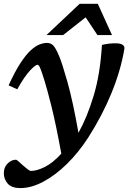

<svg xmlns="http://www.w3.org/2000/svg" viewBox="-27 -749 676 1002"><path d="M63 -283 18 -303.5Q50.5 -375 79.2 -419Q108 -463 133 -486Q158 -509 179.2 -517Q200.5 -525 217.5 -525Q239 -525 252 -510.5Q265 -496 281.5 -456.5Q297 -420.5 325 -321.2Q353 -222 382.5 -56Q427.5 -136 461.8 -249.5Q496 -363 505 -514.5Q541 -523.5 578 -523Q600.5 -523 612.5 -515.5Q624.5 -508 622 -493Q602.5 -379 554.2 -261.8Q506 -144.5 433 -30.5Q382.5 47.5 322 106.8Q261.5 166 199 199.2Q136.5 232.5 80 232.5Q33.5 232.5 13.2 209.2Q-7 186 -7 154Q-7 124 12.8 104.2Q32.5 84.5 57 84.5Q59.5 84.5 69.5 93.2Q79.5 102 91.5 113Q103.5 123.5 115.8 133.2Q128 143 134.5 143Q165 143 206.5 122.5Q248 102 293 53Q265 -100 241.8 -193Q218.5 -286 204 -332Q188.5 -381.5 181.8 -396.2Q175 -411 168.5 -411Q158 -411 129.5 -380.8Q101 -350.5 63 -283ZM215.5 -566 388.5 -729H483.5L557.5 -566H481.5L420 -658.5L302.5 -566Z"/></svg>

Font: Newsreader 6pt Medium
Style: Italic
Weight: 500
Italic angle: -17°
Designer: Hugues Gentile
Foundry: Production Type
Version: Version 1.003; ttfautohint (v1.8.3)